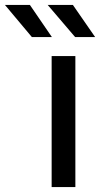

<svg xmlns="http://www.w3.org/2000/svg" viewBox="-118 -757 417 777"><path d="M91 -530V0H187V-530ZM-98 -737 11 -607H92L3 -737ZM75 -737 186 -607H267L177 -737Z"/></svg>

Font: ICO Headline
Style: Regular
Weight: 500
Designer: Julieta Ulanovsky
Foundry: Julieta Ulanovsky
Version: Version 7.200